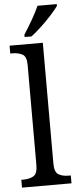

<svg xmlns="http://www.w3.org/2000/svg" viewBox="-63 -991 415 1024"><g transform="rotate(-5 144.5 -479.5)"><path d="M12 0V-42H24Q56 -42 77.5 -54.5Q99 -67 99 -114V-650Q99 -695 76.5 -706.5Q54 -718 24 -718H12V-760H190V-114Q190 -67 211.5 -54.5Q233 -42 265 -42H277V0ZM96 -812Q117 -844 140.5 -884.5Q164 -925 179 -959H282V-949Q270 -932 244.5 -903.5Q219 -875 188.5 -846.5Q158 -818 133 -799H96Z"/></g></svg>

Font: Noto Serif Lao SemCond
Style: Regular
Weight: 400
Width: 4
Designer: Monotype Design Team
Foundry: Monotype Imaging Inc.
Version: Version 2.004; ttfautohint (v1.8.4.7-5d5b)